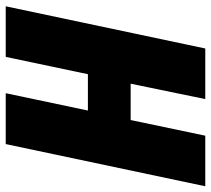

<svg xmlns="http://www.w3.org/2000/svg" viewBox="-54 -700 754 687"><g transform="rotate(90 323.5 -357.0)"><path d="M184 0 246 -294H376L314 0H496L647 -714H466L410 -447H280L335 -714H154L3 0Z"/></g></svg>

Font: Noto Sans Display SemiCondensed Black
Style: Italic
Weight: 900
Width: 4
Designer: Monotype Design team
Foundry: Monotype Imaging Inc.
Version: 1.000